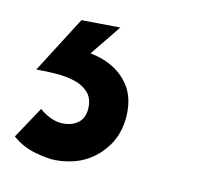

<svg xmlns="http://www.w3.org/2000/svg" viewBox="-67 -58 386 364"><g transform="rotate(10 125.5 124.0)"><path d="M61 259Q46 259 21 252Q-4 245 -23 228L17 168Q27 177 39 182.5Q51 188 63 188Q82 188 93.5 178Q105 168 105 148Q105 131 95.5 120.5Q86 110 70 104.5Q54 99 34.5 97.5Q15 96 -5 96L63 -11L138 -10L91 48Q117 53 136.5 65.5Q156 78 167.5 97.5Q179 117 179 145Q179 194 146 226.5Q113 259 61 259Z"/></g></svg>

Font: Hanken Grotesk
Style: Bold Italic
Weight: 700
Italic angle: -8°
Designer: Alfredo Marco Pradil
Foundry: Hanken Design Co.
Version: Version 3.013